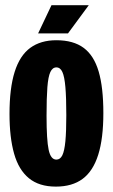

<svg xmlns="http://www.w3.org/2000/svg" viewBox="-20 -691 425 723"><path d="M190.3 11.7Q127.3 11.7 88.8 -19.9Q50.3 -51.5 33.1 -112.4Q15.8 -173.3 15.8 -261.8Q15.8 -358.8 35.2 -420.3Q54.5 -481.8 93.8 -510.7Q133.2 -539.5 192.2 -539.5Q256.2 -539.5 295 -510.8Q333.8 -482 351.5 -421.8Q369.2 -361.7 369.2 -265.3Q369.2 -169.3 349.8 -108Q330.5 -46.7 291.2 -17.5Q252 11.7 190.3 11.7ZM192.2 -90Q206.7 -90 214.7 -106.2Q222.7 -122.5 226.2 -159.2Q229.7 -195.8 229.7 -257.2Q229.7 -324 226.2 -363.3Q222.8 -402.7 214.9 -419.9Q207 -437.2 192.3 -437.2Q177.7 -437.2 169.6 -419.8Q161.5 -402.5 158.4 -362.7Q155.3 -322.8 155.3 -255Q155.3 -163.8 163.2 -126.9Q171 -90 192.2 -90ZM236 -565.2H123.5L173.8 -671.3H314.2Z"/></svg>

Font: Bricolage Grotesque 96pt ExtraBold Condensed
Style: Regular
Weight: 800
Width: 3
Version: Version 1.001;gftools[0.9.33.dev8+g029e19f]